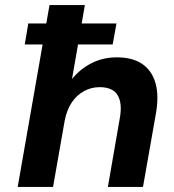

<svg xmlns="http://www.w3.org/2000/svg" viewBox="-20 -740 689 760"><path d="M78 -564 92 -647H441L426 -564ZM50 0 176 -720H316L265 -427Q296 -466 341.5 -489.5Q387 -513 442 -513Q505 -513 543.5 -486.5Q582 -460 596 -409Q610 -358 596 -284L546 0H407L454 -271Q465 -330 446 -362.5Q427 -395 374 -395Q341 -395 312 -379Q283 -363 263.5 -333.5Q244 -304 236 -262L190 0Z"/></svg>

Font: DM Sans 18pt ExtraBold
Style: Italic
Weight: 800
Italic angle: -10°
Designer: Colophon Foundry, Jonny Pinhorn
Foundry: Colophon Foundry
Version: Version 4.004;gftools[0.9.30]